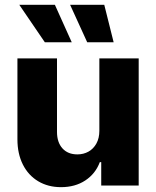

<svg xmlns="http://www.w3.org/2000/svg" viewBox="-20 -774 652 801"><path d="M394.5 -530.3H558.6V0H402.3V-97.7H396.5Q378.4 -49.3 335.9 -21.2Q293.5 6.8 234.4 6.8Q180.7 6.8 139.4 -17.8Q98.1 -42.5 75.4 -87.6Q52.7 -132.8 52.7 -192.4V-530.3H217.8V-223.6Q217.8 -180.2 240.5 -155Q263.2 -129.9 302.7 -129.9Q328.6 -129.9 349.4 -141.6Q370.1 -153.3 382.3 -175.5Q394.5 -197.8 394.5 -228.5ZM60.5 -753.9H209L279.3 -597.7H167ZM272.5 -753.9H415L454.1 -597.7H343.8Z"/></svg>

Font: Pretendard GOV ExtraBold
Style: Regular
Weight: 800
Designer: Base glyphs from Inter by Rasmus Andersson; Hangeul glyphs from Noto Sans CJK(Source Han Sans) by Jang Soo-young and Kan
Foundry: Kil Hyung-jin
Version: Version 1.309